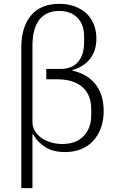

<svg xmlns="http://www.w3.org/2000/svg" viewBox="-20 -780 618 1000"><path d="M305 -30Q377 -30 416 -71.5Q455 -113 455 -178V-213Q455 -286 409 -326.5Q363 -367 278 -367H221V-421H295Q355 -421 386.5 -457.5Q418 -494 418 -560V-590Q418 -653 383 -688Q348 -723 288 -723Q221 -723 185 -677.5Q149 -632 149 -540V-145Q149 -118 162.5 -96.5Q176 -75 197.5 -60.5Q219 -46 247 -38Q275 -30 305 -30ZM91 -533Q91 -639 141.5 -699.5Q192 -760 289 -760Q333 -760 368.5 -747Q404 -734 429.5 -710.5Q455 -687 468.5 -653.5Q482 -620 482 -579Q482 -515 449 -473.5Q416 -432 357 -415V-412Q435 -395 477.5 -341Q520 -287 520 -202Q520 -153 505.5 -113.5Q491 -74 465 -46Q439 -18 402 -3Q365 12 319 12Q255 12 214 -15Q173 -42 153 -80H149V200H91Z"/></svg>

Font: IBM Plex Serif Light
Style: Regular
Weight: 300
Designer: Mike Abbink, Paul van der Laan, Pieter van Rosmalen
Foundry: Bold Monday
Version: Version 3.001